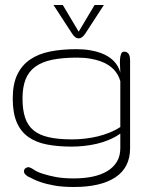

<svg xmlns="http://www.w3.org/2000/svg" viewBox="-20 -580 588 766"><path d="M287.6 -350.1Q229.5 -350.1 188.2 -341.6Q147 -333 120.6 -313.7Q94.2 -294.4 82 -263.2Q69.8 -231.9 69.8 -187Q69.8 -142.1 80.1 -110.8Q90.3 -79.6 113.5 -60.3Q136.7 -41 174.6 -32.5Q212.4 -23.9 267.6 -23.9Q293 -23.9 318.6 -26.9Q344.2 -29.8 368.9 -35.6Q393.6 -41.5 416.7 -50.8Q439.9 -60.1 460 -73.2V-255.9Q453.1 -282.2 433.6 -303.2Q424.8 -312 412.4 -320.3Q399.9 -328.6 382.1 -335.2Q364.3 -341.8 340.8 -345.9Q317.4 -350.1 287.6 -350.1ZM274.9 131.8Q314.9 131.8 348.9 124.8Q382.8 117.7 407.5 103Q432.1 88.4 446 65.7Q460 43 460 11.2V-46.9Q439 -32.2 415 -22.2Q391.1 -12.2 366 -6.3Q340.8 -0.5 315.2 2.2Q289.6 4.9 265.6 4.9Q210 4.9 166.5 -3.7Q123 -12.2 92.8 -33.7Q62.5 -55.2 46.6 -92.5Q30.8 -129.9 30.8 -187Q30.8 -244.1 48.8 -282Q66.9 -319.8 100.1 -342.5Q133.3 -365.2 179.9 -374.5Q226.6 -383.8 283.7 -383.8Q314.9 -383.8 339.1 -379.6Q363.3 -375.5 381.3 -368.9Q399.4 -362.3 412.1 -354Q424.8 -345.7 433.6 -336.9Q453.1 -316.9 460 -290Q460 -300.8 459 -315.2Q458 -329.6 458.7 -342.8Q459.5 -356 463.1 -365Q466.8 -374 475.6 -374Q482.9 -374 487.3 -370.8Q491.7 -367.7 494.4 -362.8Q497.1 -357.9 498 -351.8Q499 -345.7 499 -339.8V11.2Q499 88.4 440.7 127.2Q382.3 166 274.9 166Q229.5 166 196.8 160.2Q164.1 154.3 140.6 146Q127.9 141.6 116.7 136.5Q105.5 131.3 95.7 126Q90.3 124.5 85.9 120.1Q82 117.2 78.9 113.3Q75.7 109.4 75.7 104Q75.7 94.7 82.3 90.8Q88.9 86.9 91.8 86.9Q95.7 86.9 101.3 89.1Q106.9 91.3 113.8 96.2Q129.4 106.9 152.8 113.8Q173.3 120.6 202.9 126.2Q232.4 131.8 274.9 131.8ZM293.9 -453.6 357.4 -560.1H394.5L319.8 -445.3Q307.1 -426.8 293.9 -426.8Q279.8 -426.8 268.1 -445.3L193.4 -560.1H230.5Z"/></svg>

Font: Gruppo
Style: Regular
Weight: 400
Foundry: Vernon Adams
Version: Version 1.000